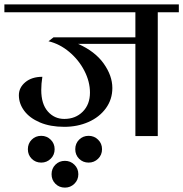

<svg xmlns="http://www.w3.org/2000/svg" viewBox="-32 -620 835 875"><path d="M585 -420H324Q401 -386 440.5 -330.5Q480 -275 480 -219Q480 -167 450.5 -126.5Q421 -86 371 -64Q321 -42 261 -42Q197 -42 150 -62Q103 -82 78.5 -115Q54 -148 54 -186Q54 -221 83.5 -245.5Q113 -270 161 -270Q156 -238 156 -210Q156 -146 186 -112Q216 -78 261 -78Q312 -78 345 -111Q378 -144 378 -198Q378 -248 352.5 -297.5Q327 -347 283.5 -383.5Q240 -420 189 -432L212 -450H585V-564H-12V-600H783V-564H687V0H585ZM217 60Q217 86 199 103.5Q181 121 156 121Q130 121 112.5 103.5Q95 86 95 60Q95 34 112.5 16.5Q130 -1 156 -1Q181 -1 199 16.5Q217 34 217 60ZM433 60Q433 86 415 103.5Q397 121 372 121Q346 121 328.5 103.5Q311 86 311 60Q311 34 328.5 16.5Q346 -1 372 -1Q397 -1 415 16.5Q433 34 433 60ZM325 174Q325 200 307 217.5Q289 235 264 235Q238 235 220.5 217.5Q203 200 203 174Q203 148 220.5 130.5Q238 113 264 113Q289 113 307 130.5Q325 148 325 174Z"/></svg>

Font: Arya
Style: Regular
Weight: 400
Designer: Eduardo Rodriguez Tunni, Modular Infotech
Foundry: Eduardo Rodriguez Tunni, Modular Infotech
Version: Version 1.002